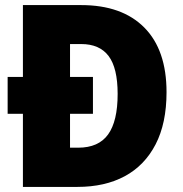

<svg xmlns="http://www.w3.org/2000/svg" viewBox="-20 -734 720 754"><path d="M299 -714Q459 -714 546.5 -626Q634 -538 634 -372Q634 -250 591 -167Q548 -84 470 -42Q392 0 284 0H70V-287H10V-432H70V-714ZM299 -561H255V-432H345V-287H255V-154H287Q367 -154 404.5 -206Q442 -258 442 -365Q442 -467 406.5 -514Q371 -561 299 -561Z"/></svg>

Font: Noto Sans Lao Looped SemiCondensed Black
Style: Regular
Weight: 900
Width: 4
Designer: Mark Frömberg, Ben Mitchell
Foundry: The Fontpad Ltd
Version: Version 1.002; ttfautohint (v1.8.4.7-5d5b)